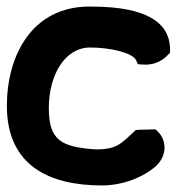

<svg xmlns="http://www.w3.org/2000/svg" viewBox="-20 -561 544 586"><path d="M1 -238C1 -53 134 5 291 5C355 5 418 -20 457 -55C492 -89 487 -134 463 -158L455 -166H442C431 -165 411 -166 394 -164L388 -158C351 -125 339 -105 273 -105C166 -112 129 -133 129 -232C129 -330 177 -416 255 -416C320 -416 384 -399 395 -378L401 -365L415 -364C448 -361 476 -375 492 -393L499 -400V-410C499 -531 342 -541 253 -541C78 -541 1 -392 1 -238Z"/></svg>

Font: Snowfall
Style: Blk
Weight: 900
Designer: Jasper
Foundry: Cannot Into Space Fonts
Version: Version 0.9